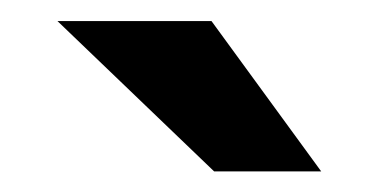

<svg xmlns="http://www.w3.org/2000/svg" viewBox="-20 -717 359 182"><path d="M34.5 -697H180.5L284.5 -554.5H183Z"/></svg>

Font: HK Grotesk ExtraBold
Style: Regular
Weight: 800
Designer: Alfredo Marco Pradil
Foundry: Hanken Design Co.
Version: Version 3.001